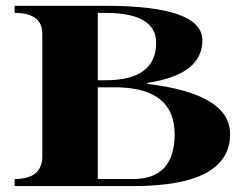

<svg xmlns="http://www.w3.org/2000/svg" viewBox="-20 -629 827 649"><path d="M310.5 -585.4V-357.7H335.9Q507.8 -357.7 507.8 -484.4Q507.8 -585.4 335.9 -585.4ZM478.3 -345.5Q757.8 -311.8 757.8 -175.8Q757.8 0 429.7 0H29.3V-23.9Q119.6 -23.9 123 -95.5V-515.1Q123 -585.4 29.3 -585.4V-609.4H335.9Q664.1 -609.4 664.1 -492.7Q664.1 -376.7 478.3 -348.9ZM310.5 -23.9H429.7Q570.3 -23.9 570.3 -175.8Q570.3 -327.6 382.8 -333.7H310.5Z"/></svg>

Font: itsadzoke
Style: Regular
Weight: 700
Width: 7
Version: Version 0.45